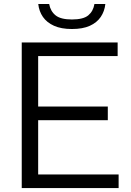

<svg xmlns="http://www.w3.org/2000/svg" viewBox="-20 -956 666 976"><path d="M90.5 0V-740H578V-671H174V-69H583V0ZM138.5 -345V-414.5H528V-345ZM345.5 -808.5Q291 -808.5 254.5 -825Q218 -841.5 198.2 -870Q178.5 -898.5 174.5 -935.5H230Q236.5 -899 262.5 -878Q288.5 -857 345.5 -857Q403.5 -857 428.8 -878Q454 -899 460 -935.5H515.5Q511.5 -898.5 492 -869.8Q472.5 -841 436.5 -824.8Q400.5 -808.5 345.5 -808.5Z"/></svg>

Font: Encode Sans SC SemiExpanded
Style: Regular
Weight: 400
Width: 6
Designer: Multiple Designers
Foundry: Impallari Type
Version: Version 3.002